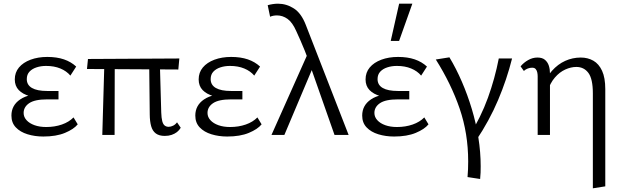

<svg xmlns="http://www.w3.org/2000/svg" viewBox="-20 -731 3367 1040"><path d="M214.5 8.5Q168.8 8.5 129.2 -3.7Q89.5 -15.9 65.7 -41Q41.9 -66 41.9 -104.9Q41.9 -160.5 89.3 -192.5Q136.7 -224.5 226.1 -224.5V-200.4Q178.1 -200.4 140.7 -210.5Q103.4 -220.7 81.7 -243Q60.1 -265.4 60.1 -300.8Q60.1 -338.4 82.7 -365.5Q105.3 -392.5 145.5 -407.6Q185.7 -422.6 236.4 -422.6Q287.6 -422.6 326.3 -409.4Q364.9 -396.2 392.7 -370.4L361.2 -321.5Q340.6 -346.1 307 -360Q273.5 -373.9 229.8 -373.9Q201.7 -373.9 177.9 -366.1Q154 -358.3 139.5 -342.7Q125.1 -327.2 125.1 -302.5Q125.1 -270.7 153.1 -254.5Q181.2 -238.2 235.5 -238.2H296.9V-192.7H235.5Q168.5 -192.7 138.2 -172.2Q108 -151.6 108 -119.1Q108 -97.3 123.8 -80Q139.5 -62.6 167.1 -52.8Q194.7 -43 230.2 -43Q276.5 -43 315.1 -56.5Q353.7 -69.9 378.3 -95L401 -57.5Q379.6 -31.1 332.1 -11.3Q284.6 8.5 214.5 8.5Z M534.1 0 545.9 -408.7H601.6L600.7 0ZM451.1 -357.3 456.5 -411.5 951.4 -414.2 945.9 -354.5ZM791.1 -111.1 787.9 -408.7H845.3L853.4 -121.5Q854.4 -92 858.8 -74.9Q863.3 -57.8 872.1 -51Q881 -44.1 893.4 -44.1Q905.2 -44.1 917.6 -50.2Q930.1 -56.3 938.9 -68.4L959 -39Q950.9 -25.3 938.5 -15.6Q926 -6 909.6 -0.4Q893.3 5.2 872.6 5.2Q842 5.2 824.1 -8.1Q806.2 -21.4 798.9 -47.3Q791.5 -73.2 791.1 -111.1Z M1210.5 8.5Q1164.8 8.5 1125.2 -3.7Q1085.5 -15.9 1061.7 -41Q1037.9 -66 1037.9 -104.9Q1037.9 -160.5 1085.3 -192.5Q1132.7 -224.5 1222.1 -224.5V-200.4Q1174.1 -200.4 1136.7 -210.5Q1099.4 -220.7 1077.7 -243Q1056.1 -265.4 1056.1 -300.8Q1056.1 -338.4 1078.7 -365.5Q1101.3 -392.5 1141.5 -407.6Q1181.7 -422.6 1232.4 -422.6Q1283.6 -422.6 1322.3 -409.4Q1360.9 -396.2 1388.7 -370.4L1357.2 -321.5Q1336.6 -346.1 1303 -360Q1269.5 -373.9 1225.8 -373.9Q1197.7 -373.9 1173.9 -366.1Q1150 -358.3 1135.5 -342.7Q1121.1 -327.2 1121.1 -302.5Q1121.1 -270.7 1149.1 -254.5Q1177.2 -238.2 1231.5 -238.2H1292.9V-192.7H1231.5Q1164.5 -192.7 1134.2 -172.2Q1104 -151.6 1104 -119.1Q1104 -97.3 1119.8 -80Q1135.5 -62.6 1163.1 -52.8Q1190.7 -43 1226.2 -43Q1272.5 -43 1311.1 -56.5Q1349.7 -69.9 1374.3 -95L1397 -57.5Q1375.6 -31.1 1328.1 -11.3Q1280.6 8.5 1210.5 8.5Z M1792 0 1653.5 -394.4Q1642.6 -427.1 1630.9 -456.3Q1619.2 -485.5 1607.5 -511.9Q1595.7 -538.4 1584.8 -562.4Q1564.2 -609.4 1537.7 -628.5Q1511.2 -647.5 1480.3 -647.5Q1470.2 -647.5 1460.5 -645.7Q1450.9 -643.9 1443.1 -640.3L1430 -702.8Q1442.6 -706.5 1456.8 -708.7Q1470.9 -711 1485.7 -711Q1531.5 -711 1571.7 -685.3Q1611.9 -659.6 1636.3 -596.4L1868.4 0ZM1450.5 0 1651.4 -450.2 1680.1 -378.3 1520.3 0Z M2114.5 8.5Q2068.8 8.5 2029.2 -3.7Q1989.5 -15.9 1965.7 -41Q1941.9 -66 1941.9 -104.9Q1941.9 -160.5 1989.3 -192.5Q2036.7 -224.5 2126.1 -224.5V-200.4Q2078.1 -200.4 2040.7 -210.5Q2003.4 -220.7 1981.7 -243Q1960.1 -265.4 1960.1 -300.8Q1960.1 -338.4 1982.7 -365.5Q2005.3 -392.5 2045.5 -407.6Q2085.7 -422.6 2136.4 -422.6Q2187.6 -422.6 2226.3 -409.4Q2264.9 -396.2 2292.7 -370.4L2261.2 -321.5Q2240.6 -346.1 2207 -360Q2173.5 -373.9 2129.8 -373.9Q2101.7 -373.9 2077.9 -366.1Q2054 -358.3 2039.5 -342.7Q2025.1 -327.2 2025.1 -302.5Q2025.1 -270.7 2053.1 -254.5Q2081.2 -238.2 2135.5 -238.2H2196.9V-192.7H2135.5Q2068.5 -192.7 2038.2 -172.2Q2008 -151.6 2008 -119.1Q2008 -97.3 2023.8 -80Q2039.5 -62.6 2067.1 -52.8Q2094.7 -43 2130.2 -43Q2176.5 -43 2215.1 -56.5Q2253.7 -69.9 2278.3 -95L2301 -57.5Q2279.6 -31.1 2232.1 -11.3Q2184.6 8.5 2114.5 8.5ZM2096.4 -509.1 2142 -711H2213.5L2141.7 -509.1Z M2580.7 238.5 2512.5 228.1Q2514.5 206.5 2515.2 185.3Q2516 164.2 2516 143.5Q2516 -7.7 2469.8 -142.7Q2423.5 -277.6 2340.6 -408.7L2414.4 -420.5Q2451.2 -359.4 2481.8 -288.4Q2512.5 -217.5 2535.6 -140.8Q2558.7 -64.1 2571.2 14.5Q2583.7 93.2 2583.7 169.6Q2583.7 187 2583.2 204.1Q2582.7 221.2 2580.7 238.5ZM2681.7 -414.2H2753.7Q2725.2 -300.5 2678 -189.1Q2630.9 -77.7 2559.1 29.3L2521.5 5.5Q2584.8 -96.2 2622.8 -201Q2660.7 -305.7 2681.7 -414.2Z M3191.3 289V-225.2Q3191.3 -303.5 3167.2 -336Q3143.1 -368.4 3101.7 -368.4Q3072.6 -368.4 3041.8 -354.4Q3011 -340.5 2985.5 -310.9Q2959.9 -281.3 2945.4 -235.2L2913.8 -252.9Q2936.7 -310.2 2969.2 -346.8Q3001.7 -383.4 3041.6 -401.3Q3081.6 -419.3 3125.9 -419.3Q3164 -419.3 3194 -402.2Q3224 -385.1 3241.3 -347.4Q3258.6 -309.8 3258.6 -248.3V278.4ZM2892.4 0V-318.1Q2892.4 -327.8 2890.3 -338.4Q2888.2 -349 2881.8 -356.7Q2875.5 -364.3 2862.5 -364.3Q2850.7 -364.3 2838.9 -359.9Q2827.1 -355.6 2817.6 -346.7L2799.8 -371.6Q2817 -392.2 2841 -405.7Q2864.9 -419.3 2891.2 -419.3Q2917.5 -419.3 2932 -406.8Q2946.5 -394.4 2952.8 -375.3Q2959 -356.3 2959 -334V0Z"/></svg>

Font: Ysabeau
Style: Bold
Weight: 700
Designer: Christian Thalmann (Catharsis Fonts)
Version: Version 2.000;gftools[0.9.27.dev2+g8671c4b]